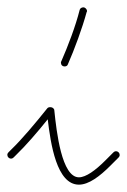

<svg xmlns="http://www.w3.org/2000/svg" viewBox="-30 -533 346 523"><path d="M185 -30C212 -30 242 -53 270 -81L293 -104C295 -106 296 -108 296 -111C296 -116 292 -121 286 -121C283 -121 281 -120 279 -118L256 -95C230 -69 204 -50 185 -50C138 -50 124 -174 118 -232C118 -237 113 -241 108 -241H106C103 -241 100 -240 98 -237C66 -197 30 -154 1 -126L-7 -118C-9 -116 -10 -114 -10 -111C-10 -106 -6 -101 0 -101C3 -101 5 -102 7 -104L15 -112C40 -136 72 -173 100 -208C108 -142 124 -30 185 -30ZM146 -352C150 -352 154 -354 155 -358C173 -399 194 -456 206 -500C207 -501 207 -502 207 -503C207 -508 202 -513 197 -513C192 -513 188 -510 187 -506C176 -462 155 -407 137 -366C136 -365 136 -364 136 -362C136 -356 140 -352 146 -352Z"/></svg>

Font: Mistral SingleLine Outline
Style: Regular
Weight: 300
Designer: François Chastanet, Élisa Garzelli, Anais Alves, Morgane Autin
Foundry: institut supérieur des arts et du design Toulouse / isdaT
Version: Version 1.000;Glyphs 3.3 (3337)